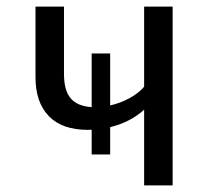

<svg xmlns="http://www.w3.org/2000/svg" viewBox="-20 -560 655 580"><path d="M312.8 -398.5V-241.5Q342.6 -248.2 370 -262.8Q397.4 -277.4 415.4 -297.9V-540H501.5V0H415.4V-228.7Q373.8 -190.8 312.8 -175.9V-93.3H256.9V-168.2Q251.3 -167.7 245.6 -167.7Q167.2 -167.7 127.2 -209.5Q87.2 -251.3 87.2 -326.7V-540H173.3V-336.9Q173.3 -286.2 193.8 -262.6Q214.4 -239 256.9 -236.4V-398.5Z"/></svg>

Font: FiraCode Nerd Font
Style: Regular
Weight: 400
Designer: Carrois Corporate, Edenspiekermann AG, Nikita Prokopov
Foundry: Carrois Corporate, Edenspiekermann AG, Nikita Prokopov
Version: Version 6.002;Nerd Fonts 2.1.0